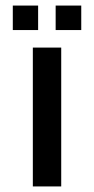

<svg xmlns="http://www.w3.org/2000/svg" viewBox="-20 -670 337 690"><path d="M98 0V-499H200V0ZM26 -562V-650H117V-562ZM180 -562V-650H272V-562Z"/></svg>

Font: Maven Pro Medium
Style: Regular
Weight: 500
Designer: Joe Prince
Foundry: Joe Prince
Version: Version 2.103